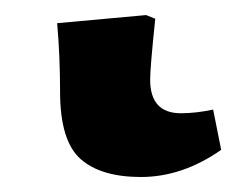

<svg xmlns="http://www.w3.org/2000/svg" viewBox="-20 16 320 256"><path d="M168 252Q114.3 252 87.2 227.8Q60.1 203.6 60.1 138.2Q60.1 90.8 56.2 46.9L174.8 36.1L187 41Q180.2 106.4 180.2 122.1Q180.2 167 221.2 167Q241.2 167 264.2 162.1L274.9 215.8Q223.1 252 168 252Z"/></svg>

Font: Literata Book
Style: Bold
Weight: 700
Designer: Latin by Veronika Burian and Jose Scaglione. Greek by Irene Vlachou. Cyrillic by Vera Evstafieva
Foundry: TypeTogether
Version: Version 2.003;PS 002.003;hotconv 1.0.88;makeotf.lib2.5.64775